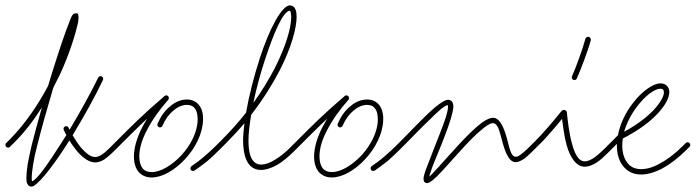

<svg xmlns="http://www.w3.org/2000/svg" viewBox="-30 -650 2587 714"><path d="M-7 -118C-11 -114 -11 -108 -7 -104C-3 -100 3 -100 7 -104L21 -118C62 -158 96 -204 126 -251C112 -202 99 -154 88 -111C82 -85 77 -61 73 -40C70 -19 68 -1 68 11C68 21 69 28 71 32C75 41 80 44 87 44C106 44 157 -18 213 -104C218 -112 223 -120 228 -128C237 -113 248 -98 258 -86C280 -61 303 -46 324 -46C335 -46 346 -50 358 -57C368 -64 380 -74 393 -87L410 -104C414 -108 414 -114 410 -118C406 -122 400 -122 396 -118L379 -101C367 -89 357 -80 347 -74C339 -69 331 -66 324 -66C307 -66 290 -80 273 -99C261 -113 250 -130 240 -147C283 -218 326 -295 353 -353C355 -358 353 -364 348 -366C343 -368 337 -366 335 -361C309 -307 269 -235 229 -168C227 -170 226 -173 225 -175C223 -180 217 -182 212 -180C207 -178 205 -172 207 -167C210 -160 213 -154 217 -148C210 -137 203 -126 196 -115C150 -43 108 19 89 24C88 21 88 17 88 11C88 -1 90 -17 93 -37C96 -57 101 -81 108 -107C124 -172 146 -249 168 -323C176 -339 184 -356 192 -371C231 -455 252 -529 260 -565C261 -573 262 -579 262 -584C262 -606 254 -600 250 -600C248 -600 243 -601 237 -590C235 -586 232 -580 229 -571C213 -533 188 -457 161 -371C157 -358 153 -344 149 -331C113 -263 66 -192 7 -132ZM88 24H87C88 24 88 24 88 24Z M556 -190C554 -185 556 -179 561 -177C566 -175 572 -177 574 -182C584 -206 598 -225 615 -239C630 -252 648 -260 665 -260C679 -260 689 -255 695 -246C703 -236 705 -221 705 -204C704 -157 678 -109 644 -72C610 -36 568 -10 534 -10C521 -10 509 -14 501 -23C493 -33 488 -48 488 -68C488 -98 498 -132 517 -167C536 -204 563 -242 595 -278C604 -288 591 -301 582 -293C540 -257 508 -228 482 -203C455 -177 434 -156 415 -137L396 -118C392 -114 392 -108 396 -104C400 -100 406 -100 410 -104L429 -123C448 -142 469 -163 495 -188C502 -195 510 -202 517 -209C511 -198 504 -187 499 -177C479 -138 468 -100 468 -68C468 -42 475 -23 486 -10C498 3 514 10 534 10C573 10 620 -17 658 -58C696 -99 724 -153 725 -204C726 -226 721 -244 712 -257C702 -271 686 -280 665 -280C643 -280 621 -271 602 -254C583 -239 567 -216 556 -190ZM682 -32C678 -29 677 -23 680 -18C683 -14 689 -13 694 -16C709 -26 724 -38 740 -50C755 -63 770 -77 786 -93L797 -104C801 -108 801 -114 797 -118C793 -122 787 -122 783 -118L772 -107C756 -91 741 -78 727 -66C712 -53 698 -43 682 -32Z M783 -118C779 -114 779 -108 783 -104C787 -100 793 -100 797 -104L809 -116C834 -141 858 -167 879 -192C876 -168 874 -146 874 -127C874 -103 877 -76 886 -56C896 -33 913 -18 941 -18C959 -18 979 -25 1001 -37C1021 -49 1042 -66 1063 -87L1080 -104C1084 -108 1084 -114 1080 -118C1076 -122 1070 -122 1066 -118L1049 -101C1030 -82 1010 -66 991 -55C973 -44 956 -38 941 -38C922 -38 911 -49 904 -64C896 -82 894 -105 894 -127C894 -154 898 -187 904 -223C948 -280 983 -336 1010 -388C1053 -472 1073 -545 1073 -587C1073 -598 1072 -608 1069 -614C1065 -625 1057 -630 1048 -630C1019 -630 973 -547 936 -433C915 -368 896 -295 885 -231C858 -197 828 -163 795 -130ZM955 -427C986 -521 1022 -610 1048 -610C1050 -610 1050 -608 1050 -607C1052 -602 1053 -595 1053 -587C1053 -546 1033 -478 992 -397C971 -356 944 -312 912 -267C923 -320 938 -375 955 -427Z M1226 -190C1224 -185 1226 -179 1231 -177C1236 -175 1242 -177 1244 -182C1254 -206 1268 -225 1285 -239C1300 -252 1318 -260 1335 -260C1349 -260 1359 -255 1365 -246C1373 -236 1375 -221 1375 -204C1374 -157 1348 -109 1314 -72C1280 -36 1238 -10 1204 -10C1191 -10 1179 -14 1171 -23C1163 -33 1158 -48 1158 -68C1158 -98 1168 -132 1187 -167C1206 -204 1233 -242 1265 -278C1274 -288 1261 -301 1252 -293C1210 -257 1178 -228 1152 -203C1125 -177 1104 -156 1085 -137L1066 -118C1062 -114 1062 -108 1066 -104C1070 -100 1076 -100 1080 -104L1099 -123C1118 -142 1139 -163 1165 -188C1172 -195 1180 -202 1187 -209C1181 -198 1174 -187 1169 -177C1149 -138 1138 -100 1138 -68C1138 -42 1145 -23 1156 -10C1168 3 1184 10 1204 10C1243 10 1290 -17 1328 -58C1366 -99 1394 -153 1395 -204C1396 -226 1391 -244 1382 -257C1372 -271 1356 -280 1335 -280C1313 -280 1291 -271 1272 -254C1253 -239 1237 -216 1226 -190ZM1352 -32C1348 -29 1347 -23 1350 -18C1353 -14 1359 -13 1364 -16C1379 -26 1394 -38 1410 -50C1425 -63 1440 -77 1456 -93L1467 -104C1471 -108 1471 -114 1467 -118C1463 -122 1457 -122 1453 -118L1442 -107C1426 -91 1411 -78 1397 -66C1382 -53 1368 -43 1352 -32Z M1453 -118C1449 -114 1449 -108 1453 -104C1457 -100 1463 -100 1467 -104L1479 -116C1505 -142 1539 -178 1571 -208C1598 -235 1623 -258 1635 -259C1636 -258 1636 -255 1636 -253C1636 -233 1622 -195 1606 -154C1590 -112 1571 -66 1559 -33C1555 -23 1551 -13 1549 -5C1546 3 1545 10 1545 15C1545 19 1546 23 1547 25C1550 29 1553 31 1559 31C1567 31 1588 15 1613 -13C1636 -37 1663 -69 1691 -99C1715 -125 1738 -149 1759 -166C1777 -181 1792 -192 1803 -192C1823 -192 1829 -155 1837 -127C1849 -82 1863 -47 1888 -47C1898 -47 1910 -53 1924 -63C1935 -72 1947 -84 1959 -96L1967 -104C1971 -108 1971 -114 1967 -118C1963 -122 1957 -122 1953 -118L1945 -110C1933 -98 1922 -87 1911 -79C1903 -72 1895 -67 1888 -67C1869 -67 1864 -104 1856 -132C1844 -176 1829 -212 1803 -212C1790 -212 1769 -201 1746 -181C1725 -163 1701 -139 1677 -113C1649 -83 1621 -51 1599 -27C1585 -12 1574 1 1566 7C1567 5 1567 3 1568 0C1570 -7 1573 -16 1577 -27C1589 -59 1609 -104 1625 -147C1642 -191 1655 -232 1656 -253C1656 -261 1654 -267 1652 -271C1648 -276 1642 -279 1636 -279C1622 -279 1591 -256 1557 -223C1526 -193 1491 -156 1465 -130Z M2097 -366C2095 -361 2097 -355 2102 -353C2107 -351 2113 -353 2115 -358C2124 -379 2134 -403 2143 -428C2152 -453 2161 -478 2167 -500C2168 -506 2165 -511 2160 -513C2154 -514 2149 -511 2147 -506C2141 -484 2133 -459 2124 -435C2115 -410 2106 -386 2097 -366ZM1953 -118C1949 -114 1949 -108 1953 -104C1957 -100 1963 -100 1967 -104L1975 -112C1990 -126 2006 -144 2023 -164C2036 -178 2048 -193 2060 -208C2064 -180 2068 -143 2077 -111C2090 -64 2113 -30 2145 -30C2158 -30 2173 -36 2188 -45C2202 -54 2216 -67 2230 -81L2253 -104C2257 -108 2257 -114 2253 -118C2249 -122 2243 -122 2239 -118L2216 -95C2203 -82 2190 -71 2177 -62C2166 -55 2155 -50 2145 -50C2119 -50 2106 -83 2097 -116C2086 -156 2081 -203 2078 -232C2078 -233 2078 -233 2078 -234C2077 -234 2077 -235 2077 -235V-236C2076 -236 2076 -237 2076 -237L2075 -238C2075 -238 2075 -238 2074 -239C2074 -239 2074 -239 2073 -239C2073 -240 2073 -240 2072 -240C2072 -240 2072 -240 2071 -240C2071 -241 2070 -241 2070 -241H2069H2066C2065 -241 2063 -241 2062 -240H2061C2061 -239 2061 -239 2060 -239C2060 -239 2059 -238 2058 -237C2042 -217 2025 -196 2008 -177C1992 -158 1975 -140 1961 -126Z M2239 -118C2235 -114 2235 -108 2239 -104C2243 -100 2249 -100 2253 -104L2264 -115C2264 -113 2264 -111 2264 -109C2264 -80 2271 -53 2286 -34C2301 -14 2323 -1 2354 -1C2376 -1 2403 -8 2432 -23C2460 -38 2491 -61 2523 -93L2534 -104C2538 -108 2538 -114 2534 -118C2530 -122 2524 -122 2520 -118L2509 -107C2478 -76 2449 -55 2422 -41C2397 -27 2374 -21 2354 -21C2331 -21 2313 -30 2302 -46C2290 -62 2284 -84 2284 -109C2284 -118 2285 -127 2286 -135C2343 -164 2386 -196 2414 -226C2445 -258 2459 -288 2459 -307C2459 -317 2456 -325 2450 -331C2444 -337 2436 -340 2426 -340C2400 -340 2358 -312 2324 -267C2298 -234 2276 -191 2268 -147ZM2340 -255C2369 -293 2403 -320 2426 -320C2430 -320 2433 -319 2436 -317C2438 -314 2439 -311 2439 -307C2439 -291 2425 -267 2400 -240C2375 -214 2339 -186 2291 -160C2301 -195 2319 -228 2340 -255Z"/></svg>

Font: Mistral SingleLine OTF-SVG Regular
Style: Regular
Weight: 300
Designer: François Chastanet, Élisa Garzelli, Anais Alves, Morgane Autin
Foundry: institut supérieur des arts et du design Toulouse / isdaT
Version: Version 1.000;hotconv 1.0.117;makeotfexe 2.5.65602 DEVELOPME